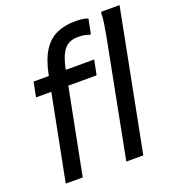

<svg xmlns="http://www.w3.org/2000/svg" viewBox="-137 -869 894 977"><g transform="rotate(-20 310.0 -380.0)"><path d="M60 -464 76 -544H404L388 -464ZM52 0 160 -552Q176 -630 205.5 -675.5Q235 -721 278.5 -740.5Q322 -760 380 -760Q395 -760 415 -758Q435 -756 448 -750L432 -670H424Q409 -676 397 -678Q385 -680 364 -680Q316 -680 290.5 -648.5Q265 -617 252 -552L144 0ZM380 0 494 -588Q498 -608 504 -640Q510 -672 514.5 -703Q519 -734 518 -752L522 -760H620L472 0Z"/></g></svg>

Font: Kufam
Style: Italic
Weight: 400
Italic angle: -11°
Designer: Artur Schmal
Foundry: Original Type
Version: Version 1.301; ttfautohint (v1.8.3)